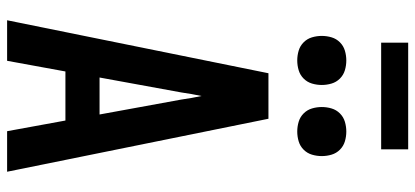

<svg xmlns="http://www.w3.org/2000/svg" viewBox="-334 -834 1168 540"><g transform="rotate(90 250.0 -564.0)"><path d="M37 0 186 -735H314L463 0H349L319 -164H181L151 0ZM198 -260H302L260 -490Q258 -504 255.5 -518.5Q253 -533 250 -547Q247 -533 244.5 -518.5Q242 -504 240 -490ZM350 -816Q336 -816 322.5 -820Q309 -824 299 -834Q289 -844 285 -857.5Q281 -871 281 -885Q281 -899 285 -912.5Q289 -926 299 -936Q309 -946 322.5 -950Q336 -954 350 -954Q364 -954 377.5 -950Q391 -946 401 -936Q411 -926 415 -912.5Q419 -899 419 -885Q419 -871 415 -857.5Q411 -844 401 -834Q391 -824 377.5 -820Q364 -816 350 -816ZM150 -816Q136 -816 122.5 -820Q109 -824 99 -834Q89 -844 85 -857.5Q81 -871 81 -885Q81 -899 85 -912.5Q89 -926 99 -936Q109 -946 122.5 -950Q136 -954 150 -954Q164 -954 177.5 -950Q191 -946 201 -936Q211 -926 215 -912.5Q219 -899 219 -885Q219 -871 215 -857.5Q211 -844 201 -834Q191 -824 177.5 -820Q164 -816 150 -816ZM100 -1052V-1128H400V-1052Z"/></g></svg>

Font: Iosevka Term
Style: Bold
Weight: 700
Monospace: yes
Designer: Belleve Invis
Foundry: Belleve Invis
Version: Version 30.0.1